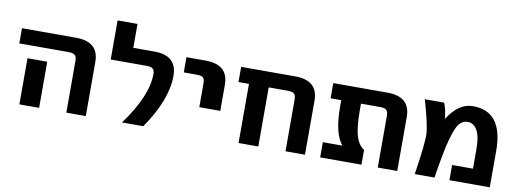

<svg xmlns="http://www.w3.org/2000/svg" viewBox="-57 -1014 3612 1337"><g transform="rotate(10 1749.0 -345.0)"><path d="M39.1 -416V-523.4H421.9Q583 -523.4 583 -379.9V2H445.3V-363.3Q445.3 -393.6 432.6 -404.8Q419.9 -416 386.7 -416ZM252.9 -324.2V-132.8V2H113.3V-132.8V-324.2Z M838.9 2Q996.1 -212.9 996.1 -367.2Q996.1 -394.5 983.4 -405.3Q970.7 -416 938.5 -416H685.5V-692.4H826.2V-523.4H975.6Q1135.7 -523.4 1135.7 -379.9Q1135.7 -209 989.3 2Z M1202.1 -416V-523.4H1337.9Q1499 -523.4 1499 -379.9V-196.3H1350.6V-363.3Q1350.6 -394.5 1338.9 -405.3Q1327.1 -416 1293.9 -416Z M1995.1 -363.3Q1995.1 -393.6 1982.4 -404.8Q1969.7 -416 1936.5 -416H1802.7V2H1663.1V-416H1588.9V-523.4H1971.7Q2132.8 -523.4 2132.8 -379.9V2H1995.1Z M2785.2 2H2647.5V-363.3Q2647.5 -393.6 2634.8 -404.8Q2622.1 -416 2589.8 -416H2455.1V-372.1Q2455.1 -248 2473.6 -187.5Q2492.2 -127 2532.2 -102.5V2H2240.2V-105.5H2378.9Q2315.4 -178.7 2315.4 -372.1V-416H2240.2V-523.4H2624Q2785.2 -523.4 2785.2 -379.9Z M3048.8 -412.1Q3125 -534.2 3226.6 -534.2Q3439.5 -534.2 3439.5 -255.9V2H3154.3V-105.5H3301.8V-243.2Q3301.8 -334 3276.9 -377Q3252 -419.9 3210.9 -419.9Q3174.8 -419.9 3150.4 -391.6Q3126 -363.3 3101.1 -271Q3076.2 -178.7 3048.8 2H2909.2Q2943.4 -222.7 2940.4 -287.1Q2937.5 -351.6 2887.7 -523.4H3024.4Q3043.9 -475.6 3048.8 -412.1Z"/></g></svg>

Font: Gen Shin Gothic Bold
Style: Bold
Weight: 700
Designer: [Source Han Sans]
Ryoko NISHIZUKA  (kana & ideographs); Paul D. Hunt (Latin, Greek & Cyrillic); Wenlong ZHANG  (bopomofo
Version: Version 1.002.20150607